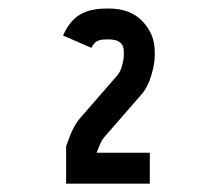

<svg xmlns="http://www.w3.org/2000/svg" viewBox="-20 -716 490 455"><path d="M232.9 -695.8H237.8Q289.1 -695.8 317.9 -665.3Q346.7 -634.8 346.7 -594.2V-583.5Q346.7 -564.9 338.6 -537.4Q330.6 -509.8 314 -490.7L225.1 -388.7Q218.8 -380.9 209 -354H335V-280.8H136.7V-369.1Q151.9 -415 168.5 -434.6L257.3 -536.6Q265.6 -545.9 269.5 -561Q273.4 -576.2 273.4 -583.5V-594.2Q273.4 -622.6 237.8 -622.6H232.9Q216.3 -622.6 209 -617.9Q201.7 -613.3 196.8 -602.5L129.4 -631.8Q144.5 -666 168.7 -680.9Q192.9 -695.8 232.9 -695.8Z"/></svg>

Font: Anka/Coder Narrow
Style: Regular
Weight: 400
Width: 3
Monospace: yes
Version: Version 001.100